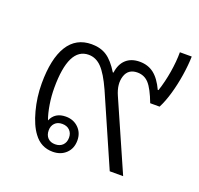

<svg xmlns="http://www.w3.org/2000/svg" viewBox="-105 -686 837 807"><g transform="rotate(20 313.0 -283.0)"><path d="M208 5Q155 5 123 -39Q98 -72 82.5 -130.5Q67 -189 67 -249Q67 -360 103 -418Q139 -476 209 -476Q249 -476 277 -457.5Q305 -439 332 -395H335Q340 -434 363 -455Q386 -476 424 -476Q461 -476 487.5 -455.5Q514 -435 535 -390L538 -391Q552 -433 560 -481Q568 -529 568 -571H621Q620 -532 613 -487Q606 -442 594 -400Q582 -358 566 -327H524Q502 -385 481.5 -407.5Q461 -430 430 -430Q389 -430 377 -393Q365 -356 386 -309L522 0H462L324 -315Q296 -377 270.5 -403.5Q245 -430 212 -430Q123 -430 123 -250Q123 -213 129 -176Q135 -139 145 -112Q162 -153 211 -153Q245 -153 267.5 -131Q290 -109 290 -75Q290 -39 267 -17Q244 5 208 5ZM207 -28Q228 -28 240.5 -40.5Q253 -53 253 -74Q253 -94 240.5 -106.5Q228 -119 207 -119Q186 -119 174 -106.5Q162 -94 162 -74Q162 -53 174 -40.5Q186 -28 207 -28Z"/></g></svg>

Font: Noto Sans Thai Looped UI Light
Style: Regular
Weight: 300
Designer: Cadson Demak Team
Foundry: Cadson Demak Co., Ltd.
Version: Version 1.000